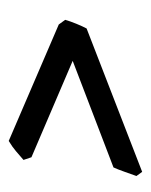

<svg xmlns="http://www.w3.org/2000/svg" viewBox="25 -473 335 425"><g transform="rotate(90 192.5 -260.5)"><path d="M292 -112.3 34.2 -223.1 23.9 -237.3Q26.9 -248 32.7 -262.2Q38.6 -276.4 43 -284.7L360.4 -407.7L369.6 -395Q366.2 -385.7 360.4 -369.1Q354.5 -352.5 350.6 -344.2L114.7 -253.9L328.1 -162.6L334 -145Q323.2 -135.7 314.5 -128.2Q305.7 -120.6 292 -112.3Z"/></g></svg>

Font: Dai Banna SIL
Style: Italic
Weight: 400
Italic angle: -11°
Designer: Victor Gaultney
Foundry: SIL International
Version: Version 4.000